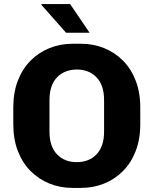

<svg xmlns="http://www.w3.org/2000/svg" viewBox="-20 -909 750 939"><path d="M335 10Q275 10 222.5 -11Q170 -32 130 -72Q90 -112 67.5 -170Q45 -228 45 -301V-384Q45 -457 67.5 -515Q90 -573 130 -613Q170 -653 222.5 -674Q275 -695 335 -695H376Q436 -695 488.5 -674Q541 -653 581 -613Q621 -573 643.5 -515Q666 -457 666 -384V-301Q666 -228 643.5 -170Q621 -112 581 -72Q541 -32 488.5 -11Q436 10 376 10ZM355 -116Q384 -116 408 -125Q432 -134 450.5 -152.5Q469 -171 479 -199Q489 -227 489 -266V-419Q489 -458 479 -486Q469 -514 450.5 -532.5Q432 -551 408 -560Q384 -569 356 -569Q328 -569 303.5 -560Q279 -551 260.5 -532.5Q242 -514 232 -486Q222 -458 222 -419V-266Q222 -227 232 -199Q242 -171 260.5 -152.5Q279 -134 303 -125Q327 -116 355 -116ZM303 -749 182 -886 183 -889H323L418 -749Z"/></svg>

Font: Chivo Medium
Style: Bold
Weight: 700
Version: Version 2.002